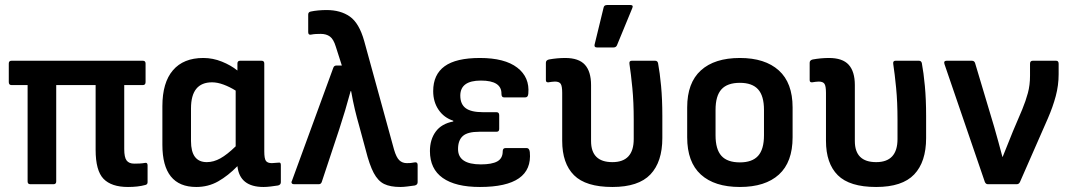

<svg xmlns="http://www.w3.org/2000/svg" viewBox="-20 -734 4259 765"><path d="M490 11Q424 11 392.5 -21.5Q361 -54 361 -137V-395H204V-11Q204 0 193 0H101Q90 0 90 -11V-395H26Q15 -395 15 -407V-481Q15 -492 26 -492H549Q560 -492 560 -481V-407Q560 -395 549 -395H475V-140Q475 -107 484.5 -94.5Q494 -82 515 -82Q526 -82 536.5 -82.5Q547 -83 558 -85Q568 -87 568 -75V-8Q568 1 559 3Q530 11 490 11Z M762 11Q627 11 627 -157V-311Q627 -405 669 -454Q711 -503 790 -503Q828 -503 864 -488.5Q900 -474 926 -453V-481Q926 -492 937 -492H1022Q1033 -492 1033 -481V-131Q1033 -102 1039.5 -93Q1046 -84 1063 -84Q1070 -84 1076.5 -85Q1083 -86 1090 -86Q1099 -88 1099 -77V-8Q1099 2 1088 5Q1075 7 1059 9Q1043 11 1030 11Q935 11 926 -72Q889 -34 849.5 -11.5Q810 11 762 11ZM741 -172Q741 -88 804 -88Q831 -88 858 -103Q885 -118 919 -151V-373Q895 -388 870.5 -397Q846 -406 825 -406Q741 -406 741 -302Z M1575 11Q1535 11 1510.5 -1Q1486 -13 1469 -45Q1452 -77 1437 -137L1411 -233Q1402 -264 1394 -297.5Q1386 -331 1379 -371H1377Q1356 -293 1332 -220L1262 -9Q1259 0 1250 0H1151Q1145 0 1142.5 -4Q1140 -8 1143 -13L1308 -464Q1311 -473 1321 -473H1342L1318 -548Q1309 -578 1294.5 -588.5Q1280 -599 1258 -599Q1248 -599 1238.5 -598.5Q1229 -598 1219 -596Q1208 -594 1208 -606V-676Q1208 -686 1218 -688Q1232 -691 1248.5 -692.5Q1265 -694 1281 -694Q1337 -694 1374 -668Q1411 -642 1431 -571L1550 -138Q1559 -107 1571 -95.5Q1583 -84 1601 -84Q1609 -84 1616 -84.5Q1623 -85 1632 -87Q1644 -89 1644 -77V-8Q1644 2 1633 5Q1619 7 1603 9Q1587 11 1575 11Z M1892 11Q1795 11 1744 -25Q1693 -61 1693 -132Q1693 -178 1716 -209.5Q1739 -241 1786 -250V-253Q1749 -265 1727.5 -296.5Q1706 -328 1706 -371Q1706 -437 1751.5 -470Q1797 -503 1892 -503Q1991 -503 2041 -464.5Q2091 -426 2085 -361Q2084 -346 2073 -346H1988Q1978 -346 1978 -360Q1979 -413 1896 -413Q1814 -413 1814 -353Q1814 -319 1835.5 -303Q1857 -287 1904 -287H1958Q1969 -287 1969 -275V-220Q1969 -209 1958 -209H1889Q1843 -209 1824 -192Q1805 -175 1805 -140Q1805 -79 1896 -79Q1940 -79 1961.5 -91Q1983 -103 1983 -131Q1983 -144 1994 -144H2079Q2089 -144 2091 -128Q2104 11 1892 11Z M2420 11Q2314 11 2267 -36Q2220 -83 2220 -173V-364Q2220 -391 2214 -400Q2208 -409 2191 -409Q2185 -409 2178.5 -408Q2172 -407 2165 -406Q2155 -405 2155 -415V-484Q2155 -494 2167 -497Q2200 -503 2232 -503Q2286 -503 2310.5 -476Q2335 -449 2335 -395V-172Q2335 -88 2420 -88Q2505 -88 2505 -180V-257Q2505 -327 2499.5 -383.5Q2494 -440 2488 -479Q2486 -492 2497 -492H2590Q2600 -492 2602 -482Q2609 -445 2614 -391.5Q2619 -338 2619 -272V-184Q2619 -89 2571.5 -39Q2524 11 2420 11ZM2358 -545Q2347 -545 2349 -556L2385 -704Q2387 -714 2399 -714H2492Q2505 -714 2499 -701L2438 -553Q2434 -545 2425 -545Z M2928 11Q2827 11 2772.5 -38.5Q2718 -88 2718 -187V-306Q2718 -404 2772.5 -453.5Q2827 -503 2928 -503Q3028 -503 3083 -453.5Q3138 -404 3138 -306V-187Q3138 -88 3083.5 -38.5Q3029 11 2928 11ZM2928 -87Q2977 -87 3000.5 -113Q3024 -139 3024 -195V-296Q3024 -352 3000.5 -378Q2977 -404 2928 -404Q2878 -404 2854.5 -378Q2831 -352 2831 -296V-195Q2831 -139 2854.5 -113Q2878 -87 2928 -87Z M3471 11Q3365 11 3318 -36Q3271 -83 3271 -173V-364Q3271 -391 3265 -400Q3259 -409 3242 -409Q3236 -409 3229.5 -408Q3223 -407 3216 -406Q3206 -405 3206 -415V-484Q3206 -494 3218 -497Q3251 -503 3283 -503Q3337 -503 3361.5 -476Q3386 -449 3386 -395V-172Q3386 -88 3471 -88Q3556 -88 3556 -180V-257Q3556 -327 3550.5 -383.5Q3545 -440 3539 -479Q3537 -492 3548 -492H3641Q3651 -492 3653 -482Q3660 -445 3665 -391.5Q3670 -338 3670 -272V-184Q3670 -89 3622.5 -39Q3575 11 3471 11Z M3916 0Q3908 0 3904 -9L3743 -479Q3739 -492 3752 -492H3852Q3862 -492 3865 -483L3941 -229Q3950 -199 3958 -168.5Q3966 -138 3974 -109H3975Q3985 -134 3995.5 -160Q4006 -186 4016 -211L4053 -298Q4067 -332 4075.5 -363.5Q4084 -395 4084 -432V-480Q4084 -492 4095 -492H4188Q4198 -492 4198 -480V-438Q4198 -394 4186.5 -351Q4175 -308 4155 -262L4044 -9Q4040 0 4031 0Z"/></svg>

Font: Sofia Sans Semi Condensed
Style: Bold
Weight: 700
Designer: Botio Nikoltchev, Ani Petrova
Foundry: lettersoup
Version: Version 4.100; ttfautohint (v1.8.4.7-5d5b)